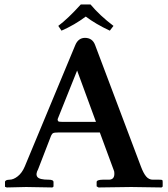

<svg xmlns="http://www.w3.org/2000/svg" viewBox="-20 -825 739 846"><path d="M378.9 -805.2Q419.9 -756.3 480 -710.9L463.9 -689.9Q401.9 -718.8 357.9 -752Q308.1 -714.8 251 -689.9L236.8 -710.9Q279.8 -743.2 335.9 -805.2ZM252.9 -288.1H402.8L319.8 -514.2L233.9 -299.8Q233.9 -293 236.8 -290.5Q239.7 -288.1 252.9 -288.1ZM147.9 -79.1Q135.7 -57.1 144.8 -45.2Q153.8 -33.2 194.8 -33.2Q215.8 -33.2 215.8 -22.9V-2.9L210.9 1Q119.1 -1 95.2 -1L9.8 1L2 -2V-22.9Q2 -32.7 22 -33.2Q39.1 -33.2 58.1 -48.1Q77.1 -63 88.9 -90.8L312 -627Q325.2 -657.7 354 -658.2Q387.2 -658.2 398.9 -627L601.1 -90.8Q612.3 -61 624.3 -47.1Q636.2 -33.2 653.8 -33.2H682.1Q693.4 -33.2 695.1 -31.5Q696.8 -29.8 696.8 -22.9V-2.9L691.9 1Q595.7 -1 558.1 -1L414.1 1L405.8 -3.9V-22.9Q405.8 -32.7 432.1 -33.2H459Q483.9 -33.2 483.9 -59.1Q483.9 -70.3 481.9 -73.2L419.9 -241.2H235.8Q219.7 -241.2 214.4 -238.5Q209 -235.8 205.1 -227.1Z"/></svg>

Font: Linux Libertine
Style: Semibold
Weight: 600
Designer: Philipp H. Poll
Foundry: Philipp H. Poll
Version: Version 5.1.2 ; ttfautohint (v0.9)